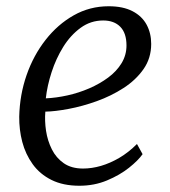

<svg xmlns="http://www.w3.org/2000/svg" viewBox="-20 -584 544 614"><path d="M436 -91Q422 -71 392.5 -47.5Q363 -24 322.2 -7Q281.5 10 234 10Q182 10 144.8 -8.5Q107.5 -27 84.5 -59Q61.5 -91 51.2 -130.2Q41 -169.5 41.5 -211Q43 -280.5 65 -343.8Q87 -407 125.8 -456.5Q164.5 -506 215.8 -535Q267 -564 327.5 -564Q373.5 -564 403.8 -548.2Q434 -532.5 448.8 -505.2Q463.5 -478 463.5 -443.5Q463.5 -398 439 -363Q414.5 -328 375 -302.5Q335.5 -277 289.5 -260.5Q243.5 -244 199.8 -235.8Q156 -227.5 125 -227Q122.5 -197.5 127.2 -165.8Q132 -134 145.8 -106.5Q159.5 -79 184 -62Q208.5 -45 245.5 -45Q273.5 -45 302.8 -53.5Q332 -62 361.5 -79.2Q391 -96.5 418 -123.5ZM310 -518.5Q270 -518.5 237.8 -495Q205.5 -471.5 182.2 -434Q159 -396.5 145 -353.2Q131 -310 126.5 -269.5Q160 -271 196 -279Q232 -287 265.5 -301.5Q299 -316 326 -336Q353 -356 368.8 -382Q384.5 -408 384.5 -438.5Q384.5 -478 364.8 -498.2Q345 -518.5 310 -518.5Z"/></svg>

Font: Merriweather 28pt Light
Style: Italic
Weight: 300
Italic angle: -7.8°
Version: Version 2.101